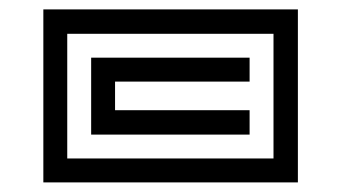

<svg xmlns="http://www.w3.org/2000/svg" viewBox="-20 -380 710 400"><path d="M219.7 -259.8Q219.7 -207 219.7 -99.6Q203.1 -99.6 169.9 -99.6Q169.9 -153.3 169.9 -259.8Q182.6 -259.8 195.3 -259.8Q208 -259.8 219.7 -259.8ZM500 -210Q407.2 -210 219.7 -210Q219.7 -226.6 219.7 -259.8Q313.5 -259.8 500 -259.8Q500 -247.1 500 -235.4Q500 -222.7 500 -210ZM500 -99.6Q407.2 -99.6 219.7 -99.6Q219.7 -116.2 219.7 -150.4Q313.5 -150.4 500 -150.4Q500 -137.7 500 -125Q500 -112.3 500 -99.6ZM549.8 -360.4Q566.4 -360.4 600.6 -360.4Q600.6 -252.9 600.6 -40Q583 -40 549.8 -40Q549.8 -146.5 549.8 -360.4ZM70.3 -360.4Q86.9 -360.4 120.1 -360.4Q120.1 -256.8 120.1 -49.8Q103.5 -49.8 70.3 -49.8Q70.3 -153.3 70.3 -360.4ZM70.3 -49.8Q247.1 -49.8 600.6 -49.8Q600.6 -33.2 600.6 0Q423.8 0 70.3 0Q70.3 -16.6 70.3 -49.8ZM100.6 -360.4Q256.8 -360.4 570.3 -360.4Q570.3 -343.8 570.3 -309.6Q413.1 -309.6 100.6 -309.6Q100.6 -326.2 100.6 -360.4Z"/></svg>

Font: Tsing
Style: Bold
Weight: 400
Designer: iepn
Foundry: Jiangxue academy
Version: Version 1.0